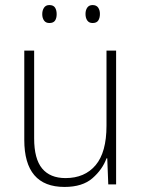

<svg xmlns="http://www.w3.org/2000/svg" viewBox="-20 -729 562 759"><path d="M439 -529V0H408L404 -103H401Q385 -59 345.5 -24.5Q306 10 235 10Q76 10 76 -176V-529H115V-182Q115 -101 146.5 -63Q178 -25 239 -25Q315 -25 358 -76Q401 -127 401 -232V-529ZM147 -673Q147 -688 154 -698.5Q161 -709 175 -709Q191 -709 197.5 -699Q204 -689 204 -673Q204 -657 197.5 -647.5Q191 -638 175 -638Q161 -638 154 -648Q147 -658 147 -673ZM318 -674Q318 -689 325 -699Q332 -709 346 -709Q361 -709 368 -699Q375 -689 375 -674Q375 -658 368.5 -648Q362 -638 346 -638Q332 -638 325 -648Q318 -658 318 -674Z"/></svg>

Font: Noto Sans Gujarati SemiCondensed ExtraLight
Style: Regular
Weight: 200
Width: 4
Designer: Jelle Bosma - Monotype Design Team, Universal Thirst
Foundry: Monotype Imaging Inc.
Version: Version 2.106; ttfautohint (v1.8.4.7-5d5b)